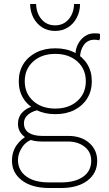

<svg xmlns="http://www.w3.org/2000/svg" viewBox="-20 -742 546 962"><path d="M227 200Q140 200 90 162Q40 124 40 64Q40 18 63.5 -15Q87 -48 119 -62L153 -47Q113 -37 91.5 -5Q70 27 70 59Q70 111 111 141.5Q152 172 227 172H286Q356 172 396.5 143.5Q437 115 437 63Q437 19 403.5 -7Q370 -33 319 -33H188Q152 -33 125.5 -44Q99 -55 84.5 -75Q70 -95 70 -121Q70 -156 92.5 -179.5Q115 -203 151 -211L181 -192Q147 -188 123.5 -170Q100 -152 100 -124Q100 -93 124 -77Q148 -61 192 -61H322Q387 -61 427 -26Q467 9 467 64Q467 126 418 163Q369 200 286 200ZM257 -170Q203 -170 161.5 -191Q120 -212 97 -249Q74 -286 74 -335Q74 -384 97 -421Q120 -458 161.5 -479Q203 -500 257 -500Q312 -500 353 -479Q394 -458 417 -421Q440 -384 440 -335Q440 -286 417 -249Q394 -212 353 -191Q312 -170 257 -170ZM257 -198Q325 -198 367.5 -236Q410 -274 410 -335Q410 -396 367.5 -434Q325 -472 257 -472Q189 -472 146.5 -434Q104 -396 104 -335Q104 -274 146.5 -236Q189 -198 257 -198ZM381 -452 358 -468Q358 -496 370.5 -520.5Q383 -545 404.5 -560Q426 -575 452 -575Q461 -575 469 -574.5Q477 -574 481 -572V-550L477 -540Q467 -543 453 -543Q419 -543 400 -516.5Q381 -490 381 -452ZM256 -587Q219 -587 191 -605Q163 -623 147 -654Q131 -685 131 -722H161Q162 -676 188 -645.5Q214 -615 256 -615Q298 -615 324 -645.5Q350 -676 351 -722H381Q381 -685 365 -654Q349 -623 321 -605Q293 -587 256 -587Z"/></svg>

Font: Fustat ExtraLight
Style: Regular
Weight: 250
Designer: Mohamed Gaber, Khaled Hosny, Laura Garcia Mut
Foundry: Kief Type Foundry, Alif Type Foundry, Hard Type Foundry
Version: Version 1.007